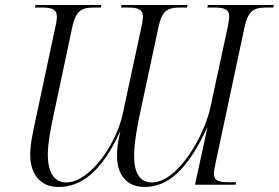

<svg xmlns="http://www.w3.org/2000/svg" viewBox="-20 -734 1108 763"><path d="M213 9C300 9 383 -48 457 -211H458C450 -173 445 -156 445 -114C445 -47 478 9 554 9C647 9 724 -57 803 -226H804L755 0H916L918 -10H891C853 -10 830 -13 830 -44C830 -53 833 -70 839 -97L952 -627C967 -695 992 -704 1039 -704H1066L1068 -714H806L804 -704H831C869 -704 891 -698 891 -668C891 -659 888 -643 885 -627L818 -316C795 -196 686 -9 584 -9C534 -9 513 -49 513 -114C513 -164 525 -232 538 -291L610 -627C624 -695 649 -704 696 -704H723L725 -714H463L461 -704H488C526 -704 548 -698 548 -668C548 -659 546 -643 542 -627L470 -292C445 -161 336 -9 243 -9C192 -9 170 -55 170 -119C170 -165 182 -228 196 -291L267 -625C281 -694 307 -704 354 -704H381L383 -714H121L119 -704H146C184 -704 206 -698 206 -668C206 -659 204 -643 200 -627L122 -261C111 -211 100 -160 100 -119C100 -47 136 9 213 9Z"/></svg>

Font: Noto Serif Display Light
Style: Italic
Weight: 300
Italic angle: -12°
Designer: Monotype Design Team
Foundry: Monotype Imaging Inc.
Version: Version 2.009